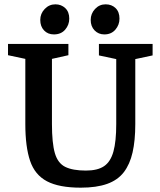

<svg xmlns="http://www.w3.org/2000/svg" viewBox="-20 -851 741 887"><path d="M353 16Q253 16 197 -13.5Q141 -43 119 -108Q97 -173 97 -278V-579L17 -596V-648H296V-596L220 -579V-278Q220 -190 233.5 -143.5Q247 -97 281.5 -80Q316 -63 377 -63Q431 -63 461 -83.5Q491 -104 504 -151Q517 -198 517 -278V-578L437 -595V-648H685V-595L605 -578V-278Q605 -202 592.5 -147Q580 -92 552 -55.5Q524 -19 475 -1.5Q426 16 353 16ZM462 -692Q435 -692 417 -710.5Q399 -729 399 -759Q399 -788 419 -809.5Q439 -831 468 -831Q496 -831 514 -813.5Q532 -796 532 -765Q532 -736 513 -714Q494 -692 462 -692ZM229 -692Q201 -692 183.5 -710.5Q166 -729 166 -759Q166 -788 186.5 -809.5Q207 -831 236 -831Q263 -831 281.5 -813.5Q300 -796 300 -765Q300 -736 281 -714Q262 -692 229 -692Z"/></svg>

Font: Faustina SemiBold
Style: Regular
Weight: 600
Designer: Alfonso Garcia
Foundry: http://www.omnibus-type.com
Version: Version 1.200